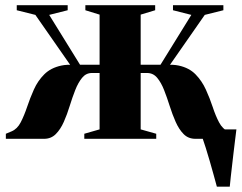

<svg xmlns="http://www.w3.org/2000/svg" viewBox="-20 -522 909 722"><path d="M795.5 180Q790.5 161.5 783.5 136Q776.5 110.5 768.8 84Q761 57.5 753.8 34.2Q746.5 11 741.5 -3L724.5 -35.5H869Q866.5 -16 863.8 6.5Q861 29 858.2 52.8Q855.5 76.5 852.8 99.5Q850 122.5 847.8 143Q845.5 163.5 844 180ZM2 0V-19L23.5 -28Q45 -37 58 -62.2Q71 -87.5 82 -120.2Q93 -153 107.5 -185.5Q122 -218 146.5 -242.5Q171 -267 211 -275.5Q251 -284 313 -268L275 -233.5L113 -466L43 -483.5V-502.5H234.5V-483.5L165 -466L281 -278.5H354.5V-467L301 -483.5V-502.5H563.5V-483.5L509 -467V-278.5H583.5L699.5 -466L630.5 -483.5V-502.5H820V-483.5L750 -466L588 -233.5L549.5 -268Q612 -284 651.8 -275.5Q691.5 -267 715.5 -242.2Q739.5 -217.5 754.2 -185Q769 -152.5 779.8 -119.8Q790.5 -87 803.8 -61.8Q817 -36.5 839.5 -27.5L860.5 -19V0H715Q688 0 670.5 -17.8Q653 -35.5 640.5 -63.8Q628 -92 618 -123.8Q608 -155.5 597 -183.5Q586 -211.5 571 -229.5Q556 -247.5 533 -247.5H509V-35.5L567.5 -19V0H297V-19L354.5 -35.5V-247.5H325.5Q303.5 -247.5 288.8 -229.5Q274 -211.5 263 -183.5Q252 -155.5 242.2 -123.8Q232.5 -92 220 -63.8Q207.5 -35.5 189.8 -17.8Q172 0 146 0Z"/></svg>

Font: Merriweather 144pt ExtraBold
Style: Regular
Weight: 800
Version: Version 2.100